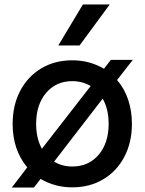

<svg xmlns="http://www.w3.org/2000/svg" viewBox="-20 -832 653 866"><path d="M103 -77Q37 -156 37 -273Q37 -357 71 -422Q105 -487 166 -523.5Q227 -560 306 -560Q384 -560 449 -522L480 -562H579L508 -471Q541 -433 558 -382.5Q575 -332 575 -273Q575 -190 541 -125Q507 -60 446 -23.5Q385 13 306 13Q228 13 163 -25L133 14H33ZM169 -161 389 -444Q351 -466 306 -466Q233 -466 188 -413Q143 -360 143 -273Q143 -208 169 -161ZM306 -81Q380 -81 425 -134Q470 -187 470 -273Q470 -341 443 -387L224 -103Q260 -81 306 -81ZM354 -812H475L339 -627H243Z"/></svg>

Font: Application Medium
Style: Regular
Weight: 500
Designer: Wei Huang
Foundry: Wei Huang
Version: Version 0.012